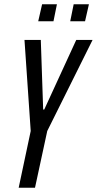

<svg xmlns="http://www.w3.org/2000/svg" viewBox="-20 -874 451 894"><path d="M67 0 123 -264 94 -688H170L181 -364H186L335 -688H411L200 -264L143 0ZM158 -775 176 -854H245L229 -775ZM307 -775 323 -854H394L376 -775Z"/></svg>

Font: Saira Ultra Condensed Medium
Style: Italic
Weight: 500
Width: 1
Italic angle: -12°
Designer: Hector Gatti with collaboration of the Omnibus-Type team
Foundry: Omnibus-Type
Version: Version 1.001; ttfautohint (v1.8)